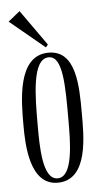

<svg xmlns="http://www.w3.org/2000/svg" viewBox="-49 -757 372 704"><g transform="rotate(-5 137.0 -405.5)"><path d="M245 -334C245 -432 244 -564 143 -564C26 -564 28 -393 28 -306C28 -235 32 -86 135 -86C250 -86 245 -253 245 -334ZM142 -547C194 -547 194 -439 194 -315C194 -231 194 -102 136 -102C80 -102 80 -225 80 -302C80 -407 80 -547 142 -547ZM50 -725 7 -690 135 -584 143 -594Z"/></g></svg>

Font: Bigelow Rules
Style: Regular
Weight: 400
Designer: Astigmatic (AOETI)
Foundry: Astigmatic (AOETI)
Version: Version 1.000